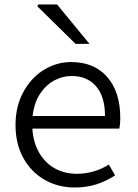

<svg xmlns="http://www.w3.org/2000/svg" viewBox="-20 -821 615 854"><path d="M49 -265Q49 -348 84 -412Q119 -476 175.5 -510.5Q232 -545 296 -545Q399 -545 457 -478.5Q515 -412 515 -296Q515 -268 511 -249H124Q128 -185 155.5 -139.5Q183 -94 226 -71Q269 -48 321 -48Q399 -48 464 -89L492 -41Q452 -15 408.5 -1Q365 13 312 13Q239 13 179 -21Q119 -55 84 -118Q49 -181 49 -265ZM146 -793 150 -801H234L378 -626H316ZM447 -305Q447 -391 407.5 -437Q368 -483 298 -483Q260 -483 223 -464Q186 -445 159 -405Q132 -365 125 -305Z"/></svg>

Font: Nebula Sans Book
Style: Regular
Weight: 400
Designer: Paul D. Hunt for Adobe (as Source Sans)
Foundry: Nebula Entertainment & Broadcasting LLC
Version: Version 1.010